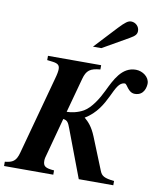

<svg xmlns="http://www.w3.org/2000/svg" viewBox="-135 -1027 932 1106"><g transform="rotate(10 331.0 -473.5)"><path d="M350 -766H399L551 -853C581 -870 590 -881 590 -900C590 -926 568 -947 542 -947C524 -947 508 -935 472 -897ZM321 -572C335 -624 356 -639 415 -644V-669H104V-644L137 -640C168 -636 178 -626 178 -604C178 -592 175 -574 167 -546L44 -93C30 -40 10 -30 -35 -25V0H253V-25C201 -29 188 -38 188 -71C188 -77 189 -83 190 -88L254 -326C279 -323 285 -310 297 -278L402 0H604V-25C546 -31 530 -41 519 -69L443 -257C421 -311 398 -335 374 -355C506 -434 501 -589 568 -589C582 -589 594 -540 634 -540C691 -540 697 -596 697 -611C697 -649 657 -678 617 -678C535 -678 498 -597 464 -527C442 -481 405 -420 363 -396C332 -378 293 -370 266 -370Z"/></g></svg>

Font: XITS
Style: Bold Italic
Weight: 700
Italic angle: -16.33°
Designer: MicroPress Inc., with final additions and corrections provided by Coen Hoffman, Elsevier (retired)
Version: Version 1.105